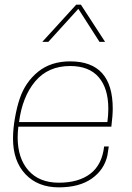

<svg xmlns="http://www.w3.org/2000/svg" viewBox="-20 -800 570 826"><path d="M233 6Q143 6 89.5 -50.5Q36 -107 36 -204Q36 -246 44.5 -293.5Q53 -341 65 -376Q89 -447 144 -491.5Q199 -536 282 -536Q465 -536 465 -333Q465 -303 459 -255H59Q56 -231 56 -209Q56 -119 102.5 -66.5Q149 -14 233 -14Q318 -14 368.5 -52.5Q419 -91 428 -170H448L442 -131Q428 -69 374.5 -31.5Q321 6 233 6ZM442 -275Q446 -305 446 -332Q446 -420 404.5 -468Q363 -516 282 -516Q187 -516 131.5 -450Q76 -384 62 -275ZM432 -620H408L317 -762L188 -620H162L308 -780H328Z"/></svg>

Font: Tanohe Sans Thin
Style: Italic
Weight: 100
Designer: Village Type and Design LLC & Cristiano Sobral
Foundry: Cooper Hewitt Smithsonian Design Museum
Version: Version 1.00;September 29, 2021;FontCreator 13.0.0.2655 64-b